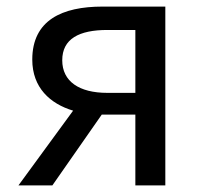

<svg xmlns="http://www.w3.org/2000/svg" viewBox="-20 -563 614 583"><path d="M391 -281H306C220 -281 169 -316 169 -380C169 -445 220 -472 306 -472H391ZM291 -543C169 -543 78 -502 78 -382C78 -297 132 -248 202 -227L36 0H139L289 -215H291H391V0H482V-543Z"/></svg>

Font: Noto Sans CJK SC Regular
Style: Regular
Weight: 400
Designer: Ryoko NISHIZUKA (kana & ideographs); Paul D. Hunt (Latin, Greek & Cyrillic); Wenlong ZHANG (bopomofo); Sandoll Communica
Foundry: Adobe Systems Incorporated
Version: Version 1.004;PS 1.004;hotconv 1.0.82;makeotf.lib2.5.63406